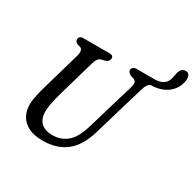

<svg xmlns="http://www.w3.org/2000/svg" viewBox="-183 -1046 1272 1256"><g transform="rotate(30 453.5 -418.0)"><path d="M509 -217 616.5 -578.5Q623 -600.5 621 -614.2Q619 -628 601 -635.5L581.5 -641Q552.5 -654.5 553 -672.5Q553.5 -684.5 562.2 -692.2Q571 -700 588 -700H732Q773.5 -703.5 794.2 -721Q815 -738.5 821.5 -770.5L828 -803.5Q832 -825 843.5 -837.8Q855 -850.5 876 -849.5Q894 -849 901.8 -832.5Q909.5 -816 905 -790Q893.5 -728.5 845 -692Q796.5 -655.5 717.5 -654Q695.5 -645 681.5 -596.5L567 -209.5Q533.5 -94.5 464 -40.2Q394.5 14 289 14Q222 14 179.8 -8Q137.5 -30 117.5 -67.2Q97.5 -104.5 98 -150.5Q98.5 -184.5 108.2 -226Q118 -267.5 129 -305.5L209.5 -585Q214.5 -603.5 211.8 -619.2Q209 -635 196 -639.5L175.5 -645Q162.5 -652 157.8 -658Q153 -664 153 -675Q153 -685 161.2 -692.5Q169.5 -700 184.5 -700H383Q412.5 -700 412 -677Q412 -666.5 405 -657.5Q398 -648.5 380.5 -643L356 -637.5Q329 -629 318 -589L236.5 -305.5Q224 -261.5 217 -226.8Q210 -192 209.5 -164Q209 -106.5 239.5 -77.8Q270 -49 325.5 -49Q391 -49 436.8 -88.2Q482.5 -127.5 509 -217Z"/></g></svg>

Font: Fraunces 72pt S100
Style: Italic
Weight: 400
Italic angle: -16°
Version: Version 1.000; ttfautohint (v1.8.3)